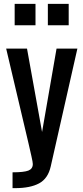

<svg xmlns="http://www.w3.org/2000/svg" viewBox="-20 -830 432 995"><path d="M45 145V63Q104 63 127 54Q150 45 150 20Q150 11 143 -20Q136 -51 128 -86L12 -578H120L198 -146L273 -578H381L243 32Q229 95 183 120Q137 145 58 145ZM228 -699V-810H336V-699ZM56 -699V-810H164V-699Z"/></svg>

Font: Oswald
Style: Regular
Weight: 400
Designer: Vernon Adams
Foundry: Vernon Adams
Version: Version 4.103; ttfautohint (v1.8.3)